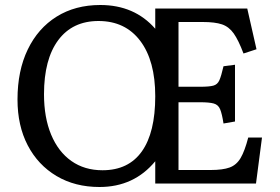

<svg xmlns="http://www.w3.org/2000/svg" viewBox="-20 -734 1121 768"><path d="M378 14Q280 14 206 -30Q132 -74 91 -152.5Q50 -231 50 -336Q50 -451 91 -536Q132 -621 206.5 -667.5Q281 -714 381 -714Q518 -714 601 -619V-700H969L1006 -537L954 -520Q934 -573 915 -600Q896 -627 868 -636.5Q840 -646 791 -646H694V-387H781Q817 -387 833.5 -391.5Q850 -396 857.5 -413Q865 -430 874 -469L920 -475V-248L874 -240Q868 -279 860.5 -297Q853 -315 835 -320Q817 -325 781 -325H694V-54H823Q871 -54 898.5 -64Q926 -74 942.5 -102Q959 -130 973 -184H1028L1004 0H601V-89Q516 14 378 14ZM390 -53Q494 -53 547.5 -128.5Q601 -204 601 -349Q601 -491 541 -570.5Q481 -650 374 -650Q270 -650 213 -573.5Q156 -497 156 -357Q156 -264 184.5 -195.5Q213 -127 265.5 -90Q318 -53 390 -53Z"/></svg>

Font: Text Regular
Style: Regular
Weight: 400
Designer: Latin by Veronika Burian and Jose Scaglione. Greek by Irene Vlachou. Cyrillic by Vera Evstafieva.
Foundry: TypeTogether
Version: Version 3.002